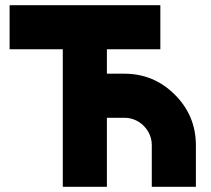

<svg xmlns="http://www.w3.org/2000/svg" viewBox="-20 -720 815 740"><path d="M17 -700V-530H222V0H392V-266H459Q502 -266 534 -235Q565 -203 565 -160V0H735V-160Q735 -274 654 -355Q573 -436 459 -436H392V-530H598V-700Z"/></svg>

Font: Unageo
Style: Black
Weight: 900
Designer: Richard Sepsi
Foundry: Richard Sepsi
Version: Version 2.000